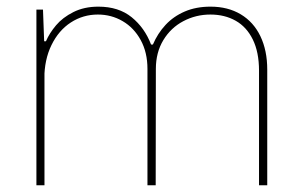

<svg xmlns="http://www.w3.org/2000/svg" viewBox="-20 -549 895 569"><path d="M111.3 -415 111.8 -336.9V0H87.9V-520.5H107.4ZM270 -505.9Q226.1 -505.9 189.9 -482.4Q153.8 -459 132.6 -415.5Q111.3 -372.1 111.3 -314.5L109.4 -426.8H116.2Q126.5 -450.7 146 -473.9Q165.5 -497.1 197.5 -513.2Q229.5 -529.3 271.5 -529.3Q331.5 -529.3 370.1 -498Q408.7 -466.8 427.7 -417H433.1Q447.3 -450.2 470.7 -475.3Q494.1 -500.5 527.6 -514.9Q561 -529.3 604 -529.3Q655.3 -529.3 693.4 -506.6Q731.4 -483.9 751.7 -441.7Q772 -399.4 772 -342.8V0H747.6V-339.8Q747.6 -394.5 729.2 -431.9Q710.9 -469.2 678.5 -487.5Q646 -505.9 603.5 -505.9Q560.5 -505.9 523.4 -486.3Q486.3 -466.8 464.1 -430.2Q441.9 -393.6 441.9 -344.7L441.4 0H417V-344.7Q417 -393.6 397 -430.2Q377 -466.8 343.5 -486.3Q310.1 -505.9 270 -505.9Z"/></svg>

Font: Wand UI Pro
Style: Regular
Weight: 400
Designer: Andreas Faust
Version: Version 1.003;FEAKit 1.0